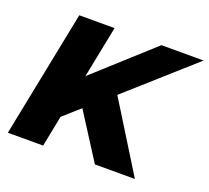

<svg xmlns="http://www.w3.org/2000/svg" viewBox="-120 -849 1083 997"><g transform="rotate(20 421.5 -350.0)"><path d="M16 0 156 -700H351L294 -414L610 -700H843L483 -379L718 0H497L336 -252L245 -171L211 0Z"/></g></svg>

Font: Montserrat ExtraBold
Style: Italic
Weight: 800
Italic angle: -11.3°
Designer: Julieta Ulanovsky
Foundry: Julieta Ulanovsky
Version: Version 9.000; ttfautohint (v1.8.4.7-5d5b)